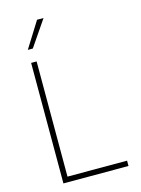

<svg xmlns="http://www.w3.org/2000/svg" viewBox="-137 -1012 799 1088"><g transform="rotate(-15 263.0 -467.5)"><path d="M95.7 -707H127.9V-31.2H477.5V0H95.7ZM191.4 -934.6H229.5L126 -783.2H96.7Z"/></g></svg>

Font: Pretendard JP Thin
Style: Regular
Weight: 100
Designer: Base glyphs from Inter by Rasmus Andersson; Hangeul glyphs from Noto Sans CJK(Source Han Sans) by Jang Soo-young and Kan
Foundry: Kil Hyung-jin
Version: Version 1.309